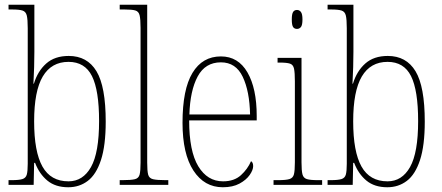

<svg xmlns="http://www.w3.org/2000/svg" viewBox="-20 -780 1864 810"><path d="M268 10Q214 10 180 -18Q146 -46 128 -93H124L122 0H16V-20H29Q60 -20 74.5 -24.5Q89 -29 93 -43.5Q97 -58 97 -89V-661Q97 -698 93 -714.5Q89 -731 75 -735.5Q61 -740 31 -740H16V-760H125V-561Q125 -534 124 -496.5Q123 -459 121 -427H123Q139 -480 175 -512Q211 -544 270 -544Q348 -544 387 -479.5Q426 -415 426 -267Q426 -166 406 -105Q386 -44 350.5 -17Q315 10 268 10ZM269 -15Q330 -15 364 -75.5Q398 -136 398 -269Q398 -399 368 -459Q338 -519 269 -519Q197 -519 160.5 -457.5Q124 -396 124 -268Q124 -140 159 -77.5Q194 -15 269 -15Z M485 0V-20H496Q533 -20 549 -24Q565 -28 569 -43.5Q573 -59 573 -94V-662Q573 -699 569 -715.5Q565 -732 550.5 -736Q536 -740 506 -740H485V-760H601V-94Q601 -59 605 -43.5Q609 -28 625.5 -24Q642 -20 678 -20H690V0Z M920 10Q842 10 796 -60.5Q750 -131 750 -262Q750 -403 792 -472.5Q834 -542 912 -542Q985 -542 1024 -474.5Q1063 -407 1063 -291V-272H778Q778 -142 816.5 -78.5Q855 -15 921 -15Q968 -15 996.5 -41Q1025 -67 1039 -100Q1048 -95 1048 -79Q1048 -63 1033.5 -42Q1019 -21 990.5 -5.5Q962 10 920 10ZM1035 -297Q1033 -395 1004 -456Q975 -517 912 -517Q846 -517 814 -457.5Q782 -398 779 -297Z M1233 -658Q1222 -658 1216.5 -666Q1211 -674 1211 -698Q1211 -721 1216.5 -729.5Q1222 -738 1233 -738Q1243 -738 1249.5 -729.5Q1256 -721 1256 -698Q1256 -674 1249.5 -666Q1243 -658 1233 -658ZM1134 0V-20H1154Q1186 -20 1201 -24.5Q1216 -29 1220 -44.5Q1224 -60 1224 -95V-437Q1224 -473 1220.5 -490Q1217 -507 1203.5 -511.5Q1190 -516 1160 -516H1151V-536H1252V-95Q1252 -60 1256 -44.5Q1260 -29 1274.5 -24.5Q1289 -20 1321 -20H1339V0Z M1614 10Q1560 10 1526 -18Q1492 -46 1474 -93H1470L1468 0H1362V-20H1375Q1406 -20 1420.5 -24.5Q1435 -29 1439 -43.5Q1443 -58 1443 -89V-661Q1443 -698 1439 -714.5Q1435 -731 1421 -735.5Q1407 -740 1377 -740H1362V-760H1471V-561Q1471 -534 1470 -496.5Q1469 -459 1467 -427H1469Q1485 -480 1521 -512Q1557 -544 1616 -544Q1694 -544 1733 -479.5Q1772 -415 1772 -267Q1772 -166 1752 -105Q1732 -44 1696.5 -17Q1661 10 1614 10ZM1615 -15Q1676 -15 1710 -75.5Q1744 -136 1744 -269Q1744 -399 1714 -459Q1684 -519 1615 -519Q1543 -519 1506.5 -457.5Q1470 -396 1470 -268Q1470 -140 1505 -77.5Q1540 -15 1615 -15Z"/></svg>

Font: Noto Serif Thai Condensed Thin
Style: Regular
Weight: 100
Width: 3
Designer: Monotype Design Team
Foundry: Monotype Imaging Inc.
Version: Version 2.001; ttfautohint (v1.8.4.7-5d5b)